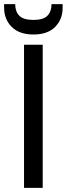

<svg xmlns="http://www.w3.org/2000/svg" viewBox="-40 -915 325 935"><path d="M77 -697H168V0H77ZM265 -877Q265 -821 228.5 -784Q192 -747 123 -747Q54 -747 17 -784Q-20 -821 -20 -878V-895H34Q34 -859 54 -838.5Q74 -818 123 -818Q171 -818 191 -838.5Q211 -859 211 -895H265Z"/></svg>

Font: Poppins
Style: Regular
Weight: 400
Designer: Ninad Kale (Devanagari), Jonny Pinhorn (Latin)
Foundry: Indian Type Foundry
Version: Version 3.002 2017